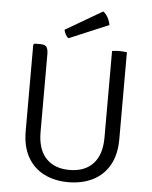

<svg xmlns="http://www.w3.org/2000/svg" viewBox="-59 -931 785 992"><g transform="rotate(5 333.0 -435.0)"><path d="M576 -233Q576 -151.5 544.8 -97Q513.5 -42.5 458.5 -15.2Q403.5 12 332.5 12Q262 12 207.2 -15.2Q152.5 -42.5 121.5 -97Q90.5 -151.5 90.5 -233V-680L96.5 -686H127.5Q152.5 -686 160 -673.5Q167.5 -661 167.5 -636.5V-234Q167.5 -144.5 211 -98Q254.5 -51.5 333 -51.5Q411.5 -51.5 455.2 -98Q499 -144.5 499 -234V-683Q506.5 -684.5 516.5 -685.2Q526.5 -686 536.5 -686Q547 -686 557.2 -685.2Q567.5 -684.5 576 -683ZM436 -882.5Q445 -876.5 452.8 -866Q460.5 -855.5 466 -842.2Q471.5 -829 474 -815.5L269 -729Q259 -736 252.8 -748.2Q246.5 -760.5 245 -771Z"/></g></svg>

Font: Signika Light
Style: Regular
Weight: 300
Designer: Anna Giedry
Foundry: Anna Giedry
Version: Version 2.000